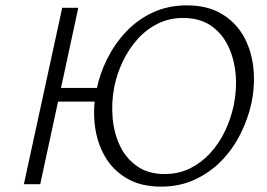

<svg xmlns="http://www.w3.org/2000/svg" viewBox="-20 -687 995 716"><path d="M581 9Q505 9 452.5 -22Q400 -53 370.5 -105Q341 -157 333.5 -221.5Q326 -286 340 -353Q352 -412 380 -468Q408 -524 450.5 -569Q493 -614 550 -640.5Q607 -667 677 -667Q753 -667 805.5 -636Q858 -605 887.5 -553.5Q917 -502 924.5 -437Q932 -372 918 -304Q905 -244 877 -188Q849 -132 806.5 -88Q764 -44 707 -17.5Q650 9 581 9ZM69 0 212 -658H272L130 0ZM156 -308 167 -359H373L363 -308ZM594 -38Q646 -38 688.5 -59Q731 -80 764 -116Q797 -152 819 -198Q841 -244 852 -296Q864 -356 858.5 -413Q853 -470 830 -517Q807 -564 765.5 -592Q724 -620 663 -620Q611 -620 568 -598.5Q525 -577 492.5 -540.5Q460 -504 438 -458Q416 -412 406 -362Q395 -305 400 -247.5Q405 -190 427.5 -143Q450 -96 491.5 -67Q533 -38 594 -38Z"/></svg>

Font: Ysabeau Infant Light
Style: Italic
Weight: 300
Italic angle: -12°
Designer: Christian Thalmann (Catharsis Fonts)
Version: Version 2.001;gftools[0.9.30]; featfreeze: ss01,ss02,lnum